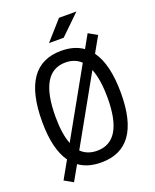

<svg xmlns="http://www.w3.org/2000/svg" viewBox="-172 -991 930 1153"><g transform="rotate(-20 293.0 -414.5)"><path d="M96.7 65.4 41 33.7 104 -78.1Q41 -166 41 -341.8Q41 -703.1 293 -703.1Q376.5 -703.1 432.1 -663.6L479.5 -748L535.2 -716.3L479 -616.7Q544.9 -526.4 544.9 -341.8Q544.9 9.8 293 9.8Q207 9.8 150.9 -30.8ZM293 -64.9Q459.5 -64.9 459.5 -341.8Q459.5 -460.9 430.7 -530.3L191.4 -103.5Q230.5 -64.9 293 -64.9ZM152.8 -165.5 391.6 -591.3Q353 -628.4 293 -628.4Q126.5 -628.4 126.5 -341.8Q126.5 -231.9 152.8 -165.5ZM241.2 -771.5 349.6 -893.6H460.9L335 -771.5Z"/></g></svg>

Font: Cascadia Mono SemiLight
Style: Regular
Weight: 350
Monospace: yes
Designer: Aaron Bell
Foundry: Saja Typeworks
Version: Version 2404.023; ttfautohint (v1.8.4)